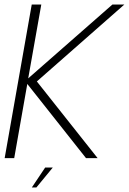

<svg xmlns="http://www.w3.org/2000/svg" viewBox="-30 -695 566 844"><path d="M-9.5 0H32.5L90 -326L348 0H399L132 -337L516.5 -675H464L94 -350.5L151.5 -675H109.5ZM110 129H130L202 41.5H168.5Z"/></svg>

Font: Anybody UltraCondensed Thin ExtraLight
Style: Italic
Weight: 250
Italic angle: -10°
Version: Version 1.111